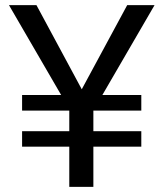

<svg xmlns="http://www.w3.org/2000/svg" viewBox="-20 -731 645 751"><path d="M299.8 -381.8 477.5 -710.9H584.5L380.4 -359.4H532.7V-298.3H345.2V-217.8H532.7V-157.2H345.2V0H251V-157.2H66.4V-217.8H251V-298.3H66.4V-359.4H219.2L15.1 -710.9H122.6Z"/></svg>

Font: RobotoInd
Style: Regular
Weight: 400
Designer: Google
Version: Version 2.001101; 2014